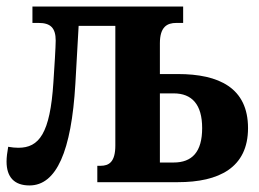

<svg xmlns="http://www.w3.org/2000/svg" viewBox="-20 -556 790 586"><path d="M70 10C152 10 198 -94 210 -300L220 -477H332V-112C332 -62 313 -50 287 -50H277V0H523C648 0 737 -44 737 -165C737 -288 648 -330 523 -330H468V-424C468 -474 490 -486 518 -486H539V-536H79V-486H98C134 -486 150 -471 150 -432C150 -415 146 -348 143 -305C133 -148 99 -105 36 -105C27 -105 16 -106 5 -108C2 -91 0 -76 0 -63C0 -15 24 10 70 10ZM468 -60V-271H510C566 -271 597 -237 597 -165C597 -92 566 -60 510 -60Z"/></svg>

Font: Noto Serif Condensed
Style: Bold
Weight: 700
Width: 3
Designer: Monotype Design Team
Foundry: Monotype Imaging Inc.
Version: Version 2.015